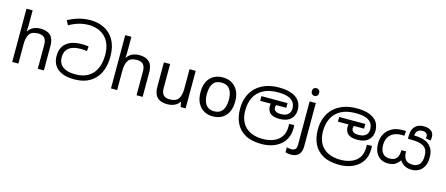

<svg xmlns="http://www.w3.org/2000/svg" viewBox="-61 -1622 6147 2648"><g transform="rotate(15 3012.5 -298.0)"><path d="M173 -537Q173 -518 171.5 -498Q170 -478 168 -462H174Q191 -490 217 -508Q243 -526 275 -535.5Q307 -545 341 -545Q406 -545 449.5 -524.5Q493 -504 515 -461Q537 -418 537 -349V0H450V-343Q450 -408 421 -440Q392 -472 330 -472Q240 -472 206.5 -421.5Q173 -371 173 -277V0H85V-760H173Z M969 11Q862 11 792 -20.5Q722 -52 688 -108Q654 -164 654 -238Q654 -306 677 -353.5Q700 -401 740 -430Q780 -459 832 -472.5Q884 -486 941 -486Q973 -486 1001 -484Q1029 -482 1048 -479L1041 -411Q1018 -415 997.5 -416.5Q977 -418 942 -418Q883 -418 834 -400.5Q785 -383 756 -343.5Q727 -304 727 -238Q727 -186 751.5 -146Q776 -106 829.5 -83Q883 -60 969 -60Q1064 -60 1128 -91.5Q1192 -123 1229.5 -175.5Q1267 -228 1283 -291.5Q1299 -355 1299 -418Q1299 -519 1270 -586Q1241 -653 1193.5 -692.5Q1146 -732 1090 -749Q1034 -766 980 -766Q898 -766 828 -744.5Q758 -723 696 -686L663 -751Q729 -788 810 -812Q891 -836 985 -836Q1060 -836 1129.5 -812.5Q1199 -789 1254.5 -739Q1310 -689 1342 -609.5Q1374 -530 1374 -418Q1374 -330 1351 -252.5Q1328 -175 1279 -115.5Q1230 -56 1153 -22.5Q1076 11 969 11Z M1583 -537Q1583 -518 1581.5 -498Q1580 -478 1578 -462H1584Q1601 -490 1627 -508Q1653 -526 1685 -535.5Q1717 -545 1751 -545Q1816 -545 1859.5 -524.5Q1903 -504 1925 -461Q1947 -418 1947 -349V0H1860V-343Q1860 -408 1831 -440Q1802 -472 1740 -472Q1650 -472 1616.5 -421.5Q1583 -371 1583 -277V0H1495V-760H1583Z M2561 -536V0H2489L2476 -71H2472Q2455 -43 2428 -25Q2401 -7 2369 1.5Q2337 10 2302 10Q2238 10 2194.5 -10.5Q2151 -31 2129 -74Q2107 -117 2107 -185V-536H2196V-191Q2196 -127 2225 -95Q2254 -63 2315 -63Q2404 -63 2438.5 -113Q2473 -163 2473 -257V-536Z M3197 -269Q3197 -180 3166.5 -117.5Q3136 -55 3080 -22.5Q3024 10 2947 10Q2876 10 2820.5 -22.5Q2765 -55 2733 -117.5Q2701 -180 2701 -269Q2701 -402 2768 -474Q2835 -546 2950 -546Q3023 -546 3078.5 -513.5Q3134 -481 3165.5 -419.5Q3197 -358 3197 -269ZM2792 -269Q2792 -206 2808.5 -159.5Q2825 -113 2860 -88Q2895 -63 2949 -63Q3003 -63 3038 -88Q3073 -113 3089.5 -159.5Q3106 -206 3106 -269Q3106 -333 3089 -378Q3072 -423 3037.5 -447.5Q3003 -472 2948 -472Q2866 -472 2829 -418Q2792 -364 2792 -269Z M3697 204Q3555 204 3464.5 154Q3374 104 3330.5 15.5Q3287 -73 3287 -189Q3287 -287 3317.5 -365Q3348 -443 3406 -498Q3464 -553 3546 -582.5Q3628 -612 3731 -612Q3821 -612 3884 -594Q3947 -576 3986 -544.5Q4025 -513 4042.5 -470.5Q4060 -428 4060 -379Q4060 -326 4036.5 -284Q4013 -242 3965.5 -218.5Q3918 -195 3847 -195Q3782 -195 3744 -213Q3706 -231 3690 -262.5Q3674 -294 3674 -333Q3674 -349 3679 -365.5Q3684 -382 3691 -396L3734 -374L3692 -367H3527V-434H3900V-367H3719L3780 -398Q3764 -383 3755.5 -367.5Q3747 -352 3747 -334Q3747 -316 3755.5 -300Q3764 -284 3785.5 -274Q3807 -264 3846 -264Q3914 -264 3949.5 -294Q3985 -324 3985 -378Q3985 -426 3962.5 -463.5Q3940 -501 3885 -522.5Q3830 -544 3734 -544Q3610 -544 3527 -499.5Q3444 -455 3403 -375Q3362 -295 3362 -187Q3362 -83 3402.5 -11.5Q3443 60 3518 96Q3593 132 3695 132Q3778 132 3846.5 105.5Q3915 79 3955.5 22.5Q3996 -34 3996 -124Q3996 -129 3996 -141Q3996 -153 3994 -162L4066 -166Q4068 -155 4068.5 -144.5Q4069 -134 4069 -123Q4069 -38 4039 23.5Q4009 85 3956.5 125Q3904 165 3837.5 184.5Q3771 204 3697 204Z M4125 240Q4100 240 4081 236.5Q4062 233 4048 228V157Q4063 161 4079 164Q4095 167 4114 167Q4146 167 4167 149.5Q4188 132 4188 83V-536H4276V80Q4276 130 4260 166Q4244 202 4211 221Q4178 240 4125 240ZM4181 -681Q4181 -710 4196 -723.5Q4211 -737 4233 -737Q4253 -737 4268.5 -723.5Q4284 -710 4284 -681Q4284 -653 4268.5 -639Q4253 -625 4233 -625Q4211 -625 4196 -639Q4181 -653 4181 -681Z M4807 204Q4665 204 4574.5 154Q4484 104 4440.5 15.5Q4397 -73 4397 -189Q4397 -287 4427.5 -365Q4458 -443 4516 -498Q4574 -553 4656 -582.5Q4738 -612 4841 -612Q4931 -612 4994 -594Q5057 -576 5096 -544.5Q5135 -513 5152.5 -470.5Q5170 -428 5170 -379Q5170 -326 5146.5 -284Q5123 -242 5075.5 -218.5Q5028 -195 4957 -195Q4892 -195 4854 -213Q4816 -231 4800 -262.5Q4784 -294 4784 -333Q4784 -349 4789 -365.5Q4794 -382 4801 -396L4844 -374L4802 -367H4637V-434H5010V-367H4829L4890 -398Q4874 -383 4865.5 -367.5Q4857 -352 4857 -334Q4857 -316 4865.5 -300Q4874 -284 4895.5 -274Q4917 -264 4956 -264Q5024 -264 5059.5 -294Q5095 -324 5095 -378Q5095 -426 5072.5 -463.5Q5050 -501 4995 -522.5Q4940 -544 4844 -544Q4720 -544 4637 -499.5Q4554 -455 4513 -375Q4472 -295 4472 -187Q4472 -83 4512.5 -11.5Q4553 60 4628 96Q4703 132 4805 132Q4888 132 4956.5 105.5Q5025 79 5065.5 22.5Q5106 -34 5106 -124Q5106 -129 5106 -141Q5106 -153 5104 -162L5176 -166Q5178 -155 5178.5 -144.5Q5179 -134 5179 -123Q5179 -38 5149 23.5Q5119 85 5066.5 125Q5014 165 4947.5 184.5Q4881 204 4807 204Z M5789 11Q5744 11 5712 -1Q5680 -13 5657.5 -33Q5635 -53 5618 -77Q5598 -50 5576 -30Q5554 -10 5524 0.5Q5494 11 5449 11Q5393 11 5347.5 -14.5Q5302 -40 5275.5 -92.5Q5249 -145 5249 -226Q5249 -296 5280.5 -355Q5312 -414 5374.5 -450Q5437 -486 5530 -486Q5543 -486 5555.5 -485.5Q5568 -485 5578 -483L5572 -416Q5565 -417 5556.5 -417.5Q5548 -418 5534 -418Q5468 -418 5420.5 -394.5Q5373 -371 5347.5 -326.5Q5322 -282 5322 -220Q5322 -144 5356.5 -102Q5391 -60 5456 -60Q5492 -60 5516.5 -70.5Q5541 -81 5556 -100.5Q5571 -120 5577.5 -147.5Q5584 -175 5584 -208V-214H5651V-208Q5651 -176 5657.5 -149Q5664 -122 5679 -102Q5694 -82 5720 -71Q5746 -60 5785 -60Q5847 -60 5881 -99Q5915 -138 5915 -218Q5915 -264 5902.5 -296.5Q5890 -329 5861 -349Q5832 -370 5786.5 -379.5Q5741 -389 5673 -389H5631V-430Q5631 -490 5651 -530.5Q5671 -571 5708.5 -591.5Q5746 -612 5800 -612Q5867 -612 5905.5 -582.5Q5944 -553 5944 -496Q5944 -483 5942 -470.5Q5940 -458 5937 -446L5867 -458Q5869 -463 5870 -472.5Q5871 -482 5871 -487Q5871 -516 5852 -531Q5833 -546 5795 -546Q5756 -546 5730 -523.5Q5704 -501 5702 -452L5686 -455H5701Q5756 -455 5807.5 -444.5Q5859 -434 5899.5 -407.5Q5940 -381 5964 -335Q5988 -289 5988 -217Q5988 -140 5961.5 -89.5Q5935 -39 5890 -14Q5845 11 5789 11Z"/></g></svg>

Font: hexsinhala15
Style: Book
Weight: 400
Designer: Jelle Bosma - Monotype Design Team
Foundry: Monotype Imaging Inc.
Version: Version 2.003